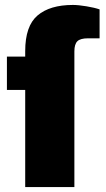

<svg xmlns="http://www.w3.org/2000/svg" viewBox="-20 -757 430 777"><path d="M82 -393H8V-528H82V-550Q82 -652 132 -694.5Q182 -737 275 -737Q297 -737 330 -731.5Q363 -726 383 -719V-602H337Q305 -602 293 -590Q281 -578 281 -549V0H82Z"/></svg>

Font: Archivo Black
Style: Regular
Weight: 400
Designer: Hector Gatti
Foundry: Omnibus-Type
Version: Version 1.101; ttfautohint (v1.8)